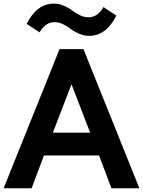

<svg xmlns="http://www.w3.org/2000/svg" viewBox="-40 -1015 772 1035"><path d="M-20.5 0 280.9 -750H410L711.4 0H560.5L494.1 -176.8H196.8L130.5 0ZM173.6 -840.5 103.6 -886.4Q159.1 -995.5 250 -995.5Q278.2 -995.5 304.8 -983.9Q331.4 -972.3 348.9 -958.6Q366.4 -945 389.8 -933.4Q413.2 -921.8 435.9 -921.8Q487.3 -921.8 517.7 -976.8L587.3 -930.9Q532.3 -821.8 440.9 -821.8Q412.7 -821.8 386.1 -833.4Q359.5 -845 342 -858.6Q324.5 -872.3 301.1 -883.9Q277.7 -895.5 255 -895.5Q203.6 -895.5 173.6 -840.5ZM245 -300H445.9L345.5 -560.9Z"/></svg>

Font: Spartan MB
Style: Bold
Weight: 700
Designer: Matt Bailey, Mirko Velimirovic
Foundry: Matt Bailey
Version: Version 1.005